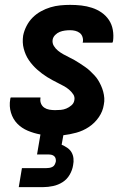

<svg xmlns="http://www.w3.org/2000/svg" viewBox="-20 -548 540 788"><path d="M57 220 70 142H170Q176 142 182.5 141Q189 140 195 137Q201 134 204 128.5Q207 123 209 116Q210 110 208.5 103.5Q207 97 202.5 93Q198 89 192 87.5Q186 86 179 86H132L146 4Q119 -1 94 -11.5Q69 -22 51 -40.5Q33 -59 25 -85.5Q17 -112 22 -141Q22 -142 22.5 -144Q23 -146 24 -148H146V-145Q144 -133 148.5 -122.5Q153 -112 162 -106Q171 -100 182.5 -98Q194 -96 206 -96Q218 -96 229.5 -97Q241 -98 252 -102.5Q263 -107 273 -115.5Q283 -124 285 -136Q288 -150 280.5 -161Q273 -172 263 -180.5Q253 -189 241.5 -195Q230 -201 218.5 -207Q207 -213 195.5 -219Q184 -225 173 -232Q162 -239 152 -246.5Q142 -254 132.5 -262.5Q123 -271 114.5 -280.5Q106 -290 98.5 -301Q91 -312 86 -323.5Q81 -335 77.5 -348Q74 -361 73.5 -374.5Q73 -388 75 -402Q79 -422 89 -441.5Q99 -461 114 -476Q129 -491 148 -501.5Q167 -512 187 -518Q207 -524 227.5 -526Q248 -528 268 -528Q291 -528 313.5 -525.5Q336 -523 357.5 -516Q379 -509 397 -496.5Q415 -484 427 -466Q439 -448 443 -425.5Q447 -403 444 -380Q443 -378 443 -376.5Q443 -375 441 -373H319L320 -375Q322 -386 318.5 -396.5Q315 -407 307 -413Q299 -419 289 -421.5Q279 -424 268 -424Q257 -424 246 -422.5Q235 -421 225 -417Q215 -413 206.5 -404.5Q198 -396 196 -385Q194 -371 201 -359.5Q208 -348 218 -340Q228 -332 239.5 -325.5Q251 -319 262.5 -313.5Q274 -308 285.5 -301.5Q297 -295 307.5 -288Q318 -281 329 -273.5Q340 -266 349 -257.5Q358 -249 367 -239.5Q376 -230 382.5 -219.5Q389 -209 394.5 -197Q400 -185 403.5 -172Q407 -159 408 -145.5Q409 -132 406 -118Q402 -91 385.5 -67Q369 -43 345 -27Q321 -11 293.5 -3.5Q266 4 240 7L233 46Q245 51 256 58.5Q267 66 273.5 77Q280 88 281.5 102Q283 116 280 130Q277 150 266 169Q255 188 237 199.5Q219 211 198 215.5Q177 220 157 220Z"/></svg>

Font: Iosevka SS18 Extrabold
Style: Italic
Weight: 800
Italic angle: -9°
Monospace: yes
Designer: Belleve Invis
Foundry: Belleve Invis
Version: Version 25.1.1; ttfautohint (v1.8.4)